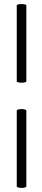

<svg xmlns="http://www.w3.org/2000/svg" viewBox="-20 -758 208 940"><path d="M86 -224Q95 -224 102 -222Q109 -220 109 -216V154Q109 158 102 160Q95 162 86 162Q76 162 69 160Q62 158 62 154V-216Q62 -220 69 -222Q76 -224 86 -224ZM86 -738Q109 -738 109 -731V-360Q109 -357 102 -355Q95 -353 86 -353Q77 -353 69.5 -355Q62 -357 62 -360V-731Q62 -738 86 -738Z"/></svg>

Font: Cormorant Garamond
Style: Bold
Weight: 700
Designer: Christian Thalmann (Catharsis Fonts)
Foundry: Catharsis Fonts
Version: Version 4.000